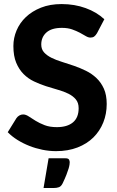

<svg xmlns="http://www.w3.org/2000/svg" viewBox="-20 -754 591 968"><path d="M469 -586.5Q462 -575 454.8 -569.8Q447.5 -564.5 436 -564.5Q425 -564.5 412.2 -572.2Q399.5 -580 382.5 -589Q365.5 -598 343.5 -605.8Q321.5 -613.5 292 -613.5Q240 -613.5 214 -590.2Q188 -567 188 -529.5Q188 -505.5 202.2 -489.8Q216.5 -474 239.8 -462.5Q263 -451 292.5 -442Q322 -433 353 -422.2Q384 -411.5 413.5 -397Q443 -382.5 466.2 -360.5Q489.5 -338.5 503.8 -306.8Q518 -275 518 -229.5Q518 -180 500.8 -136.8Q483.5 -93.5 451 -61.2Q418.5 -29 370.8 -10.5Q323 8 262.5 8Q228 8 193.8 1Q159.5 -6 127.8 -18.5Q96 -31 68 -48.5Q40 -66 19 -87.5L63 -158.5Q68.5 -166.5 77.5 -171.8Q86.5 -177 96.5 -177Q110 -177 125 -167Q140 -157 159.5 -145Q179 -133 204.8 -123Q230.5 -113 266.5 -113Q319 -113 347.8 -137Q376.5 -161 376.5 -208.5Q376.5 -236 362.2 -253Q348 -270 325 -281.5Q302 -293 272.5 -301.2Q243 -309.5 212 -319.5Q181 -329.5 151.5 -343.5Q122 -357.5 99 -380.5Q76 -403.5 61.8 -437.5Q47.5 -471.5 47.5 -522Q47.5 -562.5 63.5 -600.5Q79.5 -638.5 110.5 -668Q141.5 -697.5 186.8 -715.5Q232 -733.5 290.5 -733.5Q356 -733.5 411.8 -713.2Q467.5 -693 506 -657ZM309.5 44Q324.5 44 328 50.8Q331.5 57.5 331.5 63.5Q331.5 68 330.5 75.8Q329.5 83.5 325.8 96Q322 108.5 315 126.8Q308 145 296 170Q288.5 185.5 277.2 189.8Q266 194 248.5 194H199.5L225 44Z"/></svg>

Font: Lato 2
Style: Regular
Weight: 800
Designer: Lukasz Dziedzic with Adam Twardoch and Botio Nikoltchev
Foundry: tyPoland Lukasz Dziedzic
Version: Version 2.015; 2015-08-06; http://www.latofonts.com/